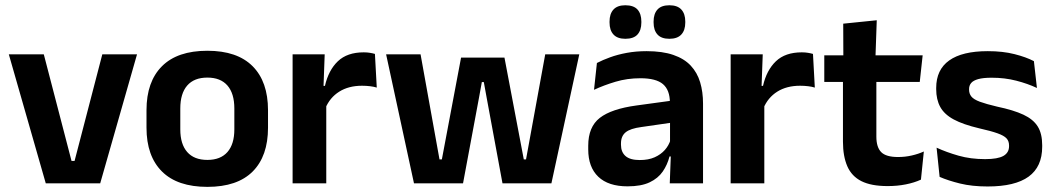

<svg xmlns="http://www.w3.org/2000/svg" viewBox="-20 -697 4008 730"><path d="M263.5 -85 369 -490.5H501L361 0H154L13.5 -490.5H146.5L252 -85Z M768.5 13.5Q654.5 13.5 595.8 -45Q537 -103.5 537 -211.5V-278Q537 -386.5 595.8 -445.2Q654.5 -504 768.5 -504Q882 -504 940.5 -445.2Q999 -386.5 999 -278V-211.5Q999 -103.5 940.8 -45Q882.5 13.5 768.5 13.5ZM768.5 -89Q818.5 -89 844.8 -119Q871 -149 871 -205V-284.5Q871 -341.5 844.8 -371.8Q818.5 -402 768.5 -402Q718 -402 691.8 -371.8Q665.5 -341.5 665.5 -284.5V-205Q665.5 -149 691.8 -119Q718 -89 768.5 -89Z M1217 -285 1184.5 -370.5H1215.5Q1229 -430 1264.5 -464Q1300 -498 1363 -498Q1376 -498 1386.5 -496.2Q1397 -494.5 1405.5 -492L1412.5 -364Q1401.5 -367.5 1387 -369.2Q1372.5 -371 1356.5 -371Q1305.5 -371 1269.8 -348.5Q1234 -326 1217 -285ZM1092.5 0V-490.5H1214.5L1209 -340L1220.5 -335.5V0Z M1554 0 1448 -490.5H1579L1651 -91H1660L1733 -478H1898L1971.5 -91H1980L2053 -490.5H2182.5L2076.5 0H1890.5L1830.5 -324.5L1819.5 -385H1812L1801 -324.5L1740.5 0Z M2526.5 0 2531 -120 2527.5 -131V-284.5L2527 -306.5Q2527 -354.5 2500.8 -377Q2474.5 -399.5 2415 -399.5Q2364.5 -399.5 2320.2 -386.2Q2276 -373 2238.5 -355.5L2249.5 -457.5Q2271.5 -469 2299.8 -479.2Q2328 -489.5 2363 -496Q2398 -502.5 2438.5 -502.5Q2498.5 -502.5 2540 -488.2Q2581.5 -474 2606.2 -447.5Q2631 -421 2642 -384.2Q2653 -347.5 2653 -303V0ZM2366 11.5Q2293 11.5 2254.8 -25Q2216.5 -61.5 2216.5 -129V-143Q2216.5 -214.5 2260.5 -248.8Q2304.5 -283 2400 -296L2539 -315L2546.5 -232.5L2418.5 -214Q2376.5 -208.5 2358.8 -194Q2341 -179.5 2341 -151.5V-146.5Q2341 -119 2358.2 -103.8Q2375.5 -88.5 2412.5 -88.5Q2445.5 -88.5 2469 -99Q2492.5 -109.5 2507.8 -126.8Q2523 -144 2529.5 -165.5L2547.5 -102H2525.5Q2517.5 -70.5 2499.8 -44.8Q2482 -19 2450 -3.8Q2418 11.5 2366 11.5ZM2357.5 -549.5Q2327.5 -549.5 2312.5 -565.8Q2297.5 -582 2297.5 -611.5V-615Q2297.5 -644.5 2312.5 -660.8Q2327.5 -677 2357.5 -677Q2389 -677 2403.8 -660.8Q2418.5 -644.5 2418.5 -615V-611.5Q2418.5 -582 2403.8 -565.8Q2389 -549.5 2357.5 -549.5ZM2525 -549.5Q2494.5 -549.5 2479.8 -565.8Q2465 -582 2465 -611.5V-615Q2465 -644.5 2479.8 -660.8Q2494.5 -677 2525 -677Q2555.5 -677 2570.5 -660.8Q2585.5 -644.5 2585.5 -615V-611.5Q2585.5 -582 2570.5 -565.8Q2555.5 -549.5 2525 -549.5Z M2882.5 -285 2850 -370.5H2881Q2894.5 -430 2930 -464Q2965.5 -498 3028.5 -498Q3041.5 -498 3052 -496.2Q3062.5 -494.5 3071 -492L3078 -364Q3067 -367.5 3052.5 -369.2Q3038 -371 3022 -371Q2971 -371 2935.2 -348.5Q2899.5 -326 2882.5 -285ZM2758 0V-490.5H2880L2874.5 -340L2886 -335.5V0Z M3355 10.5Q3292.5 10.5 3255.2 -8.2Q3218 -27 3201.5 -65Q3185 -103 3185 -158.5V-444.5H3312V-177.5Q3312 -137.5 3330.2 -118.8Q3348.5 -100 3394.5 -100Q3421.5 -100 3446.5 -105.8Q3471.5 -111.5 3492.5 -121L3481.5 -14Q3456.5 -2.5 3424.2 4Q3392 10.5 3355 10.5ZM3114 -385.5V-486.5H3488L3477 -385.5ZM3186.5 -477 3186 -607 3313.5 -620 3308.5 -477Z M3735 12Q3676 12 3630.2 0.8Q3584.5 -10.5 3552.5 -24.5L3541 -135.5Q3579 -118 3624.8 -105Q3670.5 -92 3725.5 -92Q3773.5 -92 3795 -104.2Q3816.5 -116.5 3816.5 -141V-144Q3816.5 -160.5 3806.8 -171Q3797 -181.5 3772.5 -190.2Q3748 -199 3703.5 -209Q3642 -223.5 3606.2 -242.8Q3570.5 -262 3555 -290.2Q3539.5 -318.5 3539.5 -358V-362.5Q3539.5 -432 3589 -467.2Q3638.5 -502.5 3735.5 -502.5Q3793 -502.5 3837.2 -491.2Q3881.5 -480 3911 -464.5L3922.5 -362.5Q3887.5 -379 3844 -390.2Q3800.5 -401.5 3750.5 -401.5Q3718 -401.5 3699.2 -396.2Q3680.5 -391 3672.5 -381.5Q3664.5 -372 3664.5 -358.5V-356Q3664.5 -341 3673.2 -330Q3682 -319 3705.5 -310.2Q3729 -301.5 3771.5 -291.5Q3833.5 -278.5 3871 -261Q3908.5 -243.5 3925.5 -216.2Q3942.5 -189 3942.5 -145V-139Q3942.5 -63 3891 -25.5Q3839.5 12 3735 12Z"/></svg>

Font: Anek Gurmukhi SemiBold
Style: Regular
Weight: 600
Designer: Sarang Kulkarni (Gurmukhi), Yesha Goshar (Latin)
Foundry: Ek Type
Version: Version 1.003